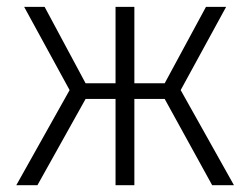

<svg xmlns="http://www.w3.org/2000/svg" viewBox="-20 -543 734 563"><path d="M374 -252.9V0H318.8V-252.9H231L89.8 0H27.8L184.1 -278.8L50.8 -522.9H110.8L231 -298.8H318.8V-522.9H374V-298.8H462.9L584 -522.9H643.1L509.8 -278.8L666 0H602.1L462.9 -252.9Z"/></svg>

Font: FiraSans-Light
Style: Regular
Weight: 300
Designer: Carrois Corporate & Edenspiekermann AG
Foundry: Carrois Corporate GbR & Edenspiekermann AG
Version: Version 3.106;PS 003.106;hotconv 1.0.70;makeotf.lib2.5.58329